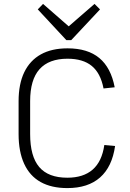

<svg xmlns="http://www.w3.org/2000/svg" viewBox="-20 -954 664 981"><path d="M324 7Q243 7 187.5 -24Q132 -55 103.5 -117Q75 -179 75 -269V-437Q75 -525 104 -585Q133 -645 188.5 -676Q244 -707 325 -707Q428 -707 487.5 -657.5Q547 -608 566 -508L509 -502Q494 -580 449 -617Q404 -654 325 -654Q230 -654 182 -600.5Q134 -547 134 -437V-269Q134 -155 180.5 -100.5Q227 -46 324 -46Q406 -46 453.5 -87.5Q501 -129 513 -213L568 -208Q553 -102 491.5 -47.5Q430 7 324 7ZM491 -906 344 -749H319L173 -906L200 -934L343 -809H319L463 -934Z"/></svg>

Font: Pathway Extreme 8pt Thin 12pt
Style: Regular
Weight: 100
Version: Version 1.001;gftools[0.9.26]